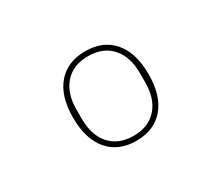

<svg xmlns="http://www.w3.org/2000/svg" viewBox="-100 -786 1200 1039"><g transform="rotate(-30 500.0 -266.5)"><path d="M264 -267Q264 -401 326.5 -473.5Q389 -546 500 -546Q611 -546 673.5 -473.5Q736 -401 736 -267Q736 -133 673.5 -60Q611 13 500 13Q389 13 326.5 -60Q264 -133 264 -267ZM698 -238V-295Q698 -398 645.5 -456.5Q593 -515 500 -515Q407 -515 354.5 -456.5Q302 -398 302 -295V-238Q302 -135 354.5 -76.5Q407 -18 500 -18Q593 -18 645.5 -76.5Q698 -135 698 -238Z"/></g></svg>

Font: IBM Plex Sans JP ExtraLight
Style: Regular
Weight: 200
Designer: Mike Abbink; Paul van der Laan; Pieter van Rosmalen; Wujin Sim; Yejin Wi; Jinhee Kim; Boomi Park; Yona Kim; Kichan Ma
Foundry: Sandoll Inc.
Version: Version 1.001